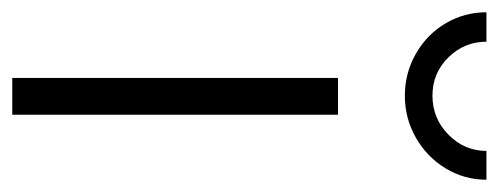

<svg xmlns="http://www.w3.org/2000/svg" viewBox="-311 -543 813 313"><g transform="rotate(90 95.5 -386.5)"><path d="M66 -531H126V0H66ZM-41 -773H7Q7 -737 32.5 -711Q58 -685 95 -685Q132 -685 158.5 -711Q185 -737 185 -773H232Q232 -737 213.5 -706.5Q195 -676 163.5 -658Q132 -640 95 -640Q58 -640 26.5 -658Q-5 -676 -23 -706.5Q-41 -737 -41 -773Z"/></g></svg>

Font: Eudoxus Sans Light
Style: Regular
Weight: 300
Designer: Stijn de Vries
Foundry: tokotype
Version: Version 2.005